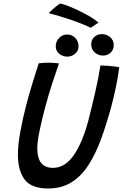

<svg xmlns="http://www.w3.org/2000/svg" viewBox="-20 -1028 682 1066"><path d="M246 18.5Q154.5 18.5 117 -31Q79.5 -80.5 79.5 -169.5Q79.5 -223 91.8 -291.2Q104 -359.5 124 -438.5Q138.5 -495 156.8 -555.2Q175 -615.5 195 -676.5Q207.5 -678 221.2 -679Q235 -680 247.5 -680Q264.5 -680 280.2 -678.8Q296 -677.5 307.5 -676Q289.5 -625 269 -561.8Q248.5 -498.5 231.5 -435Q213 -366 200 -303.5Q187 -241 187 -204Q187 -96 274 -96Q340 -96 388.8 -165.2Q437.5 -234.5 471 -360.5Q478 -388.5 488 -428.8Q498 -469 508 -513Q518 -557 525.8 -597Q533.5 -637 537.5 -664.5Q554.5 -664.5 576.5 -662.8Q598.5 -661 617 -658.8Q635.5 -656.5 642 -654.5Q637 -611 625 -551.5Q613 -492 597.5 -435Q571 -337 540.5 -254.2Q510 -171.5 470.2 -110.2Q430.5 -49 375.8 -15.2Q321 18.5 246 18.5ZM552 -719.5Q525.5 -719.5 506 -737Q486.5 -754.5 486.5 -781Q486.5 -807 503.5 -822.8Q520.5 -838.5 544.5 -838.5Q572 -838.5 591.8 -821.5Q611.5 -804.5 611.5 -777.5Q611.5 -750.5 593.5 -735Q575.5 -719.5 552 -719.5ZM353.5 -713.5Q329 -713.5 309.2 -729.2Q289.5 -745 289.5 -770.5Q289.5 -798.5 308.5 -817.5Q327.5 -836.5 352.5 -836.5Q379.5 -836.5 397.8 -817.5Q416 -798.5 416 -771.5Q416 -746 397 -729.8Q378 -713.5 353.5 -713.5ZM313.5 -1008Q324 -1007.5 350.5 -997.8Q377 -988 410 -972.5Q443 -957 474.8 -938.8Q506.5 -920.5 527 -902.5L483.5 -873.5Q467 -882.5 437.8 -894.2Q408.5 -906 374.2 -917.8Q340 -929.5 307.2 -939.2Q274.5 -949 251 -955Q257 -962.5 275.8 -979.2Q294.5 -996 313.5 -1008Z"/></svg>

Font: Grandstander
Style: Italic
Weight: 400
Italic angle: -15°
Designer: Tyler Finck
Foundry: Etcetera Type Co
Version: Version 1.200; ttfautohint (v1.8.3)